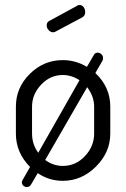

<svg xmlns="http://www.w3.org/2000/svg" viewBox="-20 -721 508 773"><path d="M233 -479Q284 -479 330 -452L358 -500Q363 -509 373 -509Q382 -509 388.5 -502.5Q395 -496 395 -487Q395 -479 391 -474L364 -427Q424 -370 424 -292V-183Q424 -108 366.5 -50.5Q309 7 233 7Q177 7 132 -24L105 22Q99 32 88 32Q80 32 74 26.5Q68 21 68 13Q68 7 72 2L101 -49Q44 -106 44 -183V-292Q44 -368 100 -423.5Q156 -479 233 -479ZM359 -183V-292Q359 -332 331 -370L162 -77Q194 -53 233 -53Q285 -53 322 -92.5Q359 -132 359 -183ZM109 -183Q109 -140 134 -106L300 -398Q268 -419 233 -419Q182 -419 145.5 -380Q109 -341 109 -292ZM311 -651 204 -594Q200 -591 194 -591Q184 -591 176 -599.5Q168 -608 168 -619Q168 -632 179 -637L291 -698Q294 -701 299 -701Q310 -701 316.5 -692.5Q323 -684 323 -673Q323 -657 311 -651Z"/></svg>

Font: Dosis
Style: Regular
Weight: 400
Designer: Edgar Tolentino, Pablo Impallari, Igino Marini
Foundry: Edgar Tolentino, Pablo Impallari, Igino Marini
Version: Version 1.007